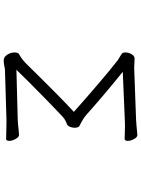

<svg xmlns="http://www.w3.org/2000/svg" viewBox="118 -868 764 1040"><g transform="rotate(90 500.0 -348.0)"><path d="M335 11Q331 12 322.5 13Q314 14 307 14Q289 14 276.5 -5Q264 -24 264 -45Q264 -65 275 -70Q302 -85 326 -109Q509 -296 586 -366Q406 -526 306 -604Q299 -609 288 -615Q274 -623 269 -628Q264 -633 264 -645Q264 -662 273.5 -678.5Q283 -695 297 -695L322 -694Q329 -693 344 -693H353L627 -703Q650 -704 710 -710H712Q723 -710 733 -692.5Q743 -675 743 -658Q743 -641 731 -641Q715 -641 705 -642L657 -643Q638 -643 628 -642L369 -631Q499 -526 604 -432Q626 -414 661 -397Q672 -392 672 -370Q672 -357 667 -345Q662 -333 653 -329Q649 -327 637 -322Q625 -317 613 -306Q572 -268 492 -189.5Q412 -111 358 -55L627 -62Q654 -63 685 -67L710 -69H711Q722 -69 732.5 -51Q743 -33 743 -16Q743 1 731 1Q712 1 699 0L644 -1H628L363 7Q351 7 335 11Z"/></g></svg>

Font: Fusion Kai T
Style: Regular
Weight: 400
Designer: Fontworks Inc.
Version: Version 24.134;May 13, 2024